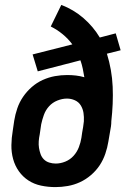

<svg xmlns="http://www.w3.org/2000/svg" viewBox="-20 -755 540 783"><path d="M206 8Q176 8 147.5 2Q119 -4 96 -19Q73 -34 57 -56.5Q41 -79 33.5 -106.5Q26 -134 26.5 -163.5Q27 -193 32 -222L38 -263Q42 -288 50.5 -313Q59 -338 74 -360Q89 -382 109.5 -400Q130 -418 154.5 -429Q179 -440 204 -444.5Q229 -449 254 -449Q272 -449 289.5 -447Q307 -445 324 -440Q321 -458 317.5 -475Q314 -492 308 -509L134 -464L113 -533L275 -574Q258 -597 235.5 -615.5Q213 -634 187 -647L230 -735Q280 -716 320 -681.5Q360 -647 387 -602L452 -619L472 -550L416 -536Q426 -504 432 -470Q438 -436 439.5 -401.5Q441 -367 439.5 -331.5Q438 -296 434 -261Q434 -250 432.5 -239.5Q431 -229 429 -219L422 -178Q418 -153 409.5 -128Q401 -103 386.5 -81Q372 -59 351 -41Q330 -23 306 -12Q282 -1 256.5 3.5Q231 8 206 8ZM207 -88Q227 -88 246.5 -96Q266 -104 280 -119.5Q294 -135 301.5 -154.5Q309 -174 312 -193L315 -214Q317 -225 319 -237Q321 -249 322 -260Q323 -278 320.5 -294.5Q318 -311 309.5 -325Q301 -339 285.5 -346Q270 -353 253 -353Q234 -353 214 -345Q194 -337 180 -321.5Q166 -306 159 -286.5Q152 -267 148 -248L142 -207Q139 -193 138 -179Q137 -165 139 -152Q141 -139 145.5 -126.5Q150 -114 159 -105Q168 -96 181 -92Q194 -88 207 -88Z"/></svg>

Font: Iosevka SS04 Oblique
Style: Bold
Weight: 700
Italic angle: -9°
Monospace: yes
Designer: Belleve Invis
Foundry: Belleve Invis
Version: Version 19.0.0; ttfautohint (v1.8.4)